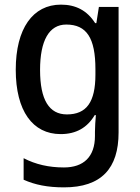

<svg xmlns="http://www.w3.org/2000/svg" viewBox="-20 -569 606 829"><path d="M243 -549C122 -549 48 -446 48 -268C48 -90 121 10 242 10C309 10 357 -18 389 -72H394C392 -52 390 -18 390 0V18C390 108 341 154 256 154C191 154 134 141 82 114V207C131 229 186 240 256 240C418 240 492 158 492 3V-539H407L396 -469H391C356 -524 307 -549 243 -549ZM266 -463C354 -463 392 -405 392 -270V-247C392 -129 354 -75 269 -75C192 -75 153 -138 153 -267C153 -394 192 -463 266 -463Z"/></svg>

Font: Noto Sans Khmer SemiCondensed Medium
Style: Regular
Weight: 500
Width: 4
Designer: Danh Hong and the Monotype Design Team
Foundry: Monotype Imaging Inc.
Version: Version 2.004